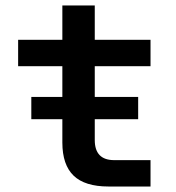

<svg xmlns="http://www.w3.org/2000/svg" viewBox="-20 -679 640 699"><path d="M94 -245V-326H207V-438H46V-534H207V-659H325V-534H528V-438H325V-326H483V-245H325V-169Q325 -96 396 -96H528V0H375Q289 0 248 -39.5Q207 -79 207 -160V-245Z"/></svg>

Font: Geist Mono SemiBold
Style: Regular
Weight: 600
Monospace: yes
Designer: Basement.studio, Andrés Briganti, Mateo Zaragoza
Foundry: Basement.studio, Vercel, Andrés Briganti, Guido Ferreyra, Mateo Zaragoza
Version: Version 1.500; ttfautohint (v1.8.4.7-5d5b)